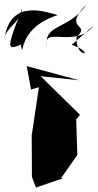

<svg xmlns="http://www.w3.org/2000/svg" viewBox="-63 -792 437 854"><path d="M209 0 281 -103 276 -261 293 -281 118 -453 289 -435 56 -498 75 -394 110 -404 78 -189 79 -5 97 42 217 1ZM29 -593C50 -515 0 -663 194 -725C149 -736 -19 -803 -43 -619C-42 -665 32 -697 35 -753C-53 -529 -34 -565 121 -639ZM256 -593C375 -550 272 -524 277 -627C347 -689 210 -657 321 -772C246 -657 123 -687 148 -581C118 -683 271 -571 354 -678Z"/></svg>

Font: Asimov Silicon
Style: Regular
Weight: 400
Designer: Google
Version: Version 2.000980; 2014